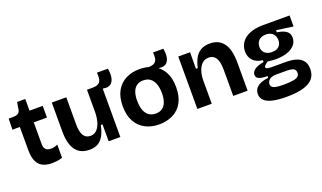

<svg xmlns="http://www.w3.org/2000/svg" viewBox="-80 -1135 3027 1806"><g transform="rotate(-20 1433.5 -232.0)"><path d="M259 12Q170 12 128.5 -34.5Q87 -81 87 -182V-412H13L15 -522H62Q96 -523 112 -534.5Q128 -546 132 -575L143 -642H225V-525H357V-408H225V-189Q225 -153 242.5 -136.5Q260 -120 294 -120Q312 -120 329.5 -124Q347 -128 361 -137V-4Q330 6 304.5 9Q279 12 259 12Z M632 14Q540 14 494 -48.5Q448 -111 448 -238V-525H593V-254Q593 -179 615.5 -142.5Q638 -106 684 -106Q712 -106 732.5 -119.5Q753 -133 768 -158.5Q783 -184 791 -218.5Q799 -253 800 -295V-525H943V-218V0H826V-169H809Q796 -105 773 -64.5Q750 -24 715.5 -5Q681 14 632 14ZM955 -483 855 -495 857 -525Q890 -525 909 -534.5Q928 -544 935.5 -560Q943 -576 944 -597.5Q945 -619 943 -644H1053Q1063 -587 1054 -548.5Q1045 -510 1020 -493Q995 -476 955 -483Z M1511 -485 1418 -495 1413 -527Q1458 -527 1478.5 -542Q1499 -557 1503 -583.5Q1507 -610 1504 -642H1607Q1617 -587 1608.5 -550Q1600 -513 1576 -496Q1552 -479 1511 -485ZM1330 14Q1251 14 1191 -17.5Q1131 -49 1097 -110.5Q1063 -172 1063 -264Q1063 -356 1097.5 -417Q1132 -478 1192.5 -508.5Q1253 -539 1329 -539Q1408 -539 1468 -508Q1528 -477 1562.5 -415.5Q1597 -354 1597 -262Q1597 -168 1562 -106.5Q1527 -45 1466 -15.5Q1405 14 1330 14ZM1334 -93Q1373 -93 1399 -111.5Q1425 -130 1438.5 -166Q1452 -202 1452 -254Q1452 -309 1437.5 -347.5Q1423 -386 1395.5 -406.5Q1368 -427 1326 -427Q1288 -427 1261.5 -409Q1235 -391 1221.5 -355Q1208 -319 1208 -266Q1208 -181 1241 -137Q1274 -93 1334 -93Z M1714 0V-314V-525H1832L1831 -360H1849Q1862 -420 1885.5 -460Q1909 -500 1945.5 -519.5Q1982 -539 2033 -539Q2123 -539 2170 -475.5Q2217 -412 2217 -278V0H2073V-262Q2073 -343 2049 -380.5Q2025 -418 1979 -418Q1939 -418 1912.5 -393.5Q1886 -369 1872 -326.5Q1858 -284 1858 -231V0Z M2544 180Q2457 180 2402 166.5Q2347 153 2321.5 127Q2296 101 2296 63Q2296 17 2332.5 -11.5Q2369 -40 2440 -47V-65Q2385 -65 2356.5 -77Q2328 -89 2328 -118Q2328 -146 2356 -168Q2384 -190 2450 -202V-221Q2389 -226 2354.5 -262Q2320 -298 2320 -355Q2320 -405 2347.5 -444.5Q2375 -484 2430 -507Q2485 -530 2564 -530H2830V-420L2663 -443V-422Q2729 -412 2757.5 -388.5Q2786 -365 2786 -325Q2786 -284 2760 -253Q2734 -222 2684.5 -204.5Q2635 -187 2565 -187Q2552 -187 2536.5 -188.5Q2521 -190 2488 -194Q2468 -180 2457.5 -169.5Q2447 -159 2447 -150Q2447 -143 2454 -139Q2461 -135 2473.5 -133Q2486 -131 2499 -131H2650Q2670 -131 2701.5 -128Q2733 -125 2765 -112Q2797 -99 2819 -70.5Q2841 -42 2841 10Q2841 68 2808.5 105.5Q2776 143 2710 161.5Q2644 180 2544 180ZM2558 63Q2619 63 2653.5 56.5Q2688 50 2702 36.5Q2716 23 2716 2Q2716 -17 2707.5 -28.5Q2699 -40 2685.5 -44Q2672 -48 2658.5 -49.5Q2645 -51 2635 -51H2508Q2467 -46 2449 -28Q2431 -10 2431 13Q2431 33 2445 44Q2459 55 2487 59Q2515 63 2558 63ZM2558 -263Q2605 -263 2628.5 -286.5Q2652 -310 2652 -347Q2652 -387 2628 -412.5Q2604 -438 2558 -438Q2512 -438 2487 -413Q2462 -388 2462 -348Q2462 -323 2473 -304Q2484 -285 2505.5 -274Q2527 -263 2558 -263Z"/></g></svg>

Font: Bricolage Grotesque 24pt
Style: Bold
Weight: 700
Designer: Mathieu Triay
Foundry: Atelier Triay
Version: Version 1.001;gftools[0.9.33.dev8+g029e19f]